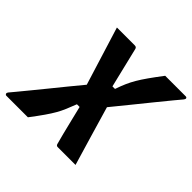

<svg xmlns="http://www.w3.org/2000/svg" viewBox="-211 -882 1063 1063"><g transform="rotate(45 321.0 -350.0)"><path d="M-32 0Q-38 0 -40.5 -6Q-43 -12 -38 -19Q-31 -27 -10 -52.5Q11 -78 41 -114.5Q71 -151 105.5 -193.5Q140 -236 174.5 -278.5Q209 -321 240 -358L134 -700H274Q287 -700 290 -688Q305 -628 318.5 -570Q332 -512 347 -452H367Q379 -487 390.5 -513Q402 -539 417 -564.5Q432 -590 454.5 -622Q477 -654 512 -700H672Q680 -700 682 -694.5Q684 -689 678 -681Q669 -671 640 -635.5Q611 -600 571 -551Q531 -502 488 -448.5Q445 -395 407 -349Q433 -261 458.5 -173.5Q484 -86 510 0H370Q360 0 357 -11Q350 -35 340.5 -73.5Q331 -112 320 -156.5Q309 -201 299 -243H278Q265 -209 254 -183Q243 -157 229 -132.5Q215 -108 193.5 -77Q172 -46 137 0Z"/></g></svg>

Font: Recursive Mn Lnr St XBd
Style: Italic
Weight: 800
Italic angle: -15°
Monospace: yes
Version: Version 1.079;hotconv 1.0.112;makeotfexe 2.5.65598; ttfautoh